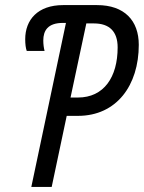

<svg xmlns="http://www.w3.org/2000/svg" viewBox="-20 -734 565 754"><path d="M103 0H183L242 -279H286C438 -279 525 -399 525 -558C525 -653 469 -714 361 -714H228C128 -714 79 -656 79 -580C79 -561 81 -545 85 -534H155C152 -546 150 -560 150 -575C150 -614 168 -644 227 -644H239ZM286 -351H257L319 -642H349C410 -642 442 -610 442 -548C442 -431 388 -351 286 -351Z"/></svg>

Font: Noto Sans ExtraCondensed
Style: Italic
Weight: 400
Width: 2
Italic angle: -12°
Designer: Monotype Design Team
Foundry: Monotype Imaging Inc.
Version: Version 2.013